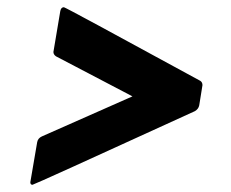

<svg xmlns="http://www.w3.org/2000/svg" viewBox="-20 -586 640 532"><path d="M70 -74Q64 -74 64 -81L83 -192Q85 -203 96 -208L347 -319L135 -430Q128 -435 128 -442L147 -555Q149 -566 157 -566Q161 -566 535 -362Q541 -358 541 -350L532 -294Q530 -284 520 -278Q74 -74 70 -74Z"/></svg>

Font: YamahaIndonesia935. App
Style: Bold Italic
Weight: 700
Italic angle: -10°
Designer: Dalton Maag Ltd
Foundry: Dalton Maag Ltd
Version: Version 1.002; January 01, 2024; Regular/Italic